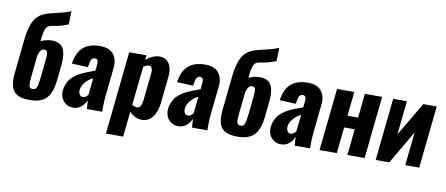

<svg xmlns="http://www.w3.org/2000/svg" viewBox="-84 -1211 4079 1755"><g transform="rotate(10 1955.0 -333.0)"><path d="M230.5 -94.2Q256.8 -94.2 266.6 -117.4Q276.4 -140.6 284.7 -218.8L301.8 -382.3Q304.2 -404.3 304.2 -419.9Q304.2 -439.5 300.8 -449.2Q294.9 -467.8 272 -467.3Q253.9 -467.3 241.7 -453.1Q229.5 -439 218.8 -403.3L199.7 -223.1Q196.3 -189 194.8 -168.9Q193.8 -155.8 193.8 -144Q194.3 -138.2 194.3 -132.8Q195.3 -116.7 199.5 -109.1Q203.6 -101.6 210.9 -97.9Q218.3 -94.2 230.5 -94.2ZM211.4 9.3Q153.8 8.8 117.2 -6.8Q80.6 -22.5 63.5 -51.8Q46.9 -81.1 42 -123Q40 -140.1 40.5 -158.7Q40.5 -186.5 44.4 -218.8L76.7 -528.8Q83 -586.9 94.5 -630.1Q106 -673.3 120.6 -701.2Q135.3 -729 157 -749Q178.7 -769 200.7 -779.5Q222.7 -790 253.9 -799.3Q285.2 -808.6 313.5 -814.5Q341.8 -820.3 381.6 -831.3Q421.4 -842.3 455.6 -856L452.1 -733.4Q416.5 -717.8 381.6 -708.7Q346.7 -699.7 326.7 -697.3Q306.6 -694.8 287.8 -689.7Q269 -684.6 259 -673.8Q249 -663.1 241.2 -639.9Q233.4 -616.7 229 -576.2L224.6 -536.6Q274.4 -561.5 325.2 -561.5Q402.3 -561.5 432.1 -512.2Q453.1 -477.1 453.1 -408.7Q453.1 -380.4 449.7 -346.7L435.1 -207Q429.7 -154.8 416 -116.2Q402.3 -77.6 383.1 -53.5Q363.8 -29.3 335.9 -14.6Q308.6 0 279.3 4.9Q252.4 9.8 217.8 9.3Q214.8 9.3 211.4 9.3Z M692.9 -101.6Q717.8 -101.6 741.2 -129.9L757.8 -287.6Q717.3 -268.1 687.7 -232.9Q658.2 -197.8 654.3 -163.6Q653.8 -157.7 653.8 -152.3Q653.8 -131.8 662.6 -118.2Q673.3 -101.6 692.9 -101.6ZM623 9.8Q582 9.3 553 -12Q523.9 -33.2 512.2 -64.5Q502.9 -88.9 502.9 -115.2Q502.9 -123 503.9 -130.9Q506.8 -159.2 516.6 -183.8Q526.4 -208.5 538.1 -226.6Q549.8 -244.6 569.8 -261.7Q589.8 -278.8 605.2 -289.1Q620.6 -299.3 646.5 -311.5Q672.4 -323.7 686.8 -329.3Q701.2 -335 728.5 -345Q755.9 -355 765.6 -358.9L771.5 -415.5Q772 -423.3 772 -429.7Q772 -445.3 768.1 -455.1Q762.2 -468.8 742.2 -468.8Q707.5 -468.8 700.2 -420.9L692.4 -378.9L542.5 -385.3Q542.5 -386.7 543.9 -395Q545.4 -403.3 545.9 -404.3Q563 -498.5 618.7 -543.2Q674.3 -587.9 769.5 -587.9Q855 -587.9 894 -540.5Q926.3 -501.5 926.8 -440.4Q926.8 -427.7 925.3 -413.6L897 -145Q891.6 -95.2 891.6 -30.8Q891.6 -15.6 892.1 0H749.5Q744.1 -68.8 744.1 -82Q728.5 -42.5 697.3 -16.4Q666 9.8 623 9.8Z M1195.8 -95.2Q1196.3 -95.2 1196.8 -95.2Q1217.8 -94.7 1229.5 -114.3Q1241.2 -133.8 1245.1 -165.5L1272.5 -426.3Q1273.4 -433.6 1273.4 -440.4Q1273.4 -459 1266.6 -472.7Q1258.3 -489.7 1239.3 -489.3Q1237.3 -489.3 1235.4 -489.3Q1216.8 -487.8 1189.5 -469.7L1151.4 -110.4Q1173.8 -95.7 1195.8 -95.2ZM960 190.4 1040.5 -578.1H1200.7L1196.8 -535.6Q1260.7 -587.9 1321.3 -587.9Q1324.2 -587.9 1326.7 -587.9Q1369.6 -586.9 1395.5 -561.3Q1421.4 -535.6 1429.2 -498.5Q1434.1 -475.6 1434.1 -449.2Q1434.1 -432.6 1432.1 -414.6L1406.7 -173.3Q1397.9 -90.3 1359.9 -40.3Q1321.8 9.8 1259.8 9.8Q1199.2 9.8 1144.5 -43.5L1120.1 190.4Z M1668.9 -101.6Q1693.8 -101.6 1717.3 -129.9L1733.9 -287.6Q1693.4 -268.1 1663.8 -232.9Q1634.3 -197.8 1630.4 -163.6Q1629.9 -157.7 1629.9 -152.3Q1629.9 -131.8 1638.7 -118.2Q1649.4 -101.6 1668.9 -101.6ZM1599.1 9.8Q1558.1 9.3 1529.1 -12Q1500 -33.2 1488.3 -64.5Q1479 -88.9 1479 -115.2Q1479 -123 1480 -130.9Q1482.9 -159.2 1492.7 -183.8Q1502.4 -208.5 1514.2 -226.6Q1525.9 -244.6 1545.9 -261.7Q1565.9 -278.8 1581.3 -289.1Q1596.7 -299.3 1622.6 -311.5Q1648.4 -323.7 1662.8 -329.3Q1677.2 -335 1704.6 -345Q1731.9 -355 1741.7 -358.9L1747.6 -415.5Q1748 -423.3 1748 -429.7Q1748 -445.3 1744.1 -455.1Q1738.3 -468.8 1718.3 -468.8Q1683.6 -468.8 1676.3 -420.9L1668.5 -378.9L1518.6 -385.3Q1518.6 -386.7 1520 -395Q1521.5 -403.3 1522 -404.3Q1539.1 -498.5 1594.7 -543.2Q1650.4 -587.9 1745.6 -587.9Q1831.1 -587.9 1870.1 -540.5Q1902.3 -501.5 1902.8 -440.4Q1902.8 -427.7 1901.4 -413.6L1873 -145Q1867.7 -95.2 1867.7 -30.8Q1867.7 -15.6 1868.2 0H1725.6Q1720.2 -68.8 1720.2 -82Q1704.6 -42.5 1673.3 -16.4Q1642.1 9.8 1599.1 9.8Z M2159.7 -94.2Q2186 -94.2 2195.8 -117.4Q2205.6 -140.6 2213.9 -218.8L2231 -382.3Q2233.4 -404.3 2233.4 -419.9Q2233.4 -439.5 2230 -449.2Q2224.1 -467.8 2201.2 -467.3Q2183.1 -467.3 2170.9 -453.1Q2158.7 -439 2147.9 -403.3L2128.9 -223.1Q2125.5 -189 2124 -168.9Q2123 -155.8 2123 -144Q2123.5 -138.2 2123.5 -132.8Q2124.5 -116.7 2128.7 -109.1Q2132.8 -101.6 2140.1 -97.9Q2147.5 -94.2 2159.7 -94.2ZM2140.6 9.3Q2083 8.8 2046.4 -6.8Q2009.8 -22.5 1992.7 -51.8Q1976.1 -81.1 1971.2 -123Q1969.2 -140.1 1969.7 -158.7Q1969.7 -186.5 1973.6 -218.8L2005.9 -528.8Q2012.2 -586.9 2023.7 -630.1Q2035.2 -673.3 2049.8 -701.2Q2064.5 -729 2086.2 -749Q2107.9 -769 2129.9 -779.5Q2151.9 -790 2183.1 -799.3Q2214.4 -808.6 2242.7 -814.5Q2271 -820.3 2310.8 -831.3Q2350.6 -842.3 2384.8 -856L2381.3 -733.4Q2345.7 -717.8 2310.8 -708.7Q2275.9 -699.7 2255.9 -697.3Q2235.8 -694.8 2217 -689.7Q2198.2 -684.6 2188.2 -673.8Q2178.2 -663.1 2170.4 -639.9Q2162.6 -616.7 2158.2 -576.2L2153.8 -536.6Q2203.6 -561.5 2254.4 -561.5Q2331.5 -561.5 2361.3 -512.2Q2382.3 -477.1 2382.3 -408.7Q2382.3 -380.4 2378.9 -346.7L2364.3 -207Q2358.9 -154.8 2345.2 -116.2Q2331.5 -77.6 2312.3 -53.5Q2293 -29.3 2265.1 -14.6Q2237.8 0 2208.5 4.9Q2181.6 9.8 2147 9.3Q2144 9.3 2140.6 9.3Z M2622.1 -101.6Q2647 -101.6 2670.4 -129.9L2687 -287.6Q2646.5 -268.1 2616.9 -232.9Q2587.4 -197.8 2583.5 -163.6Q2583 -157.7 2583 -152.3Q2583 -131.8 2591.8 -118.2Q2602.5 -101.6 2622.1 -101.6ZM2552.2 9.8Q2511.2 9.3 2482.2 -12Q2453.1 -33.2 2441.4 -64.5Q2432.1 -88.9 2432.1 -115.2Q2432.1 -123 2433.1 -130.9Q2436 -159.2 2445.8 -183.8Q2455.6 -208.5 2467.3 -226.6Q2479 -244.6 2499 -261.7Q2519 -278.8 2534.4 -289.1Q2549.8 -299.3 2575.7 -311.5Q2601.6 -323.7 2616 -329.3Q2630.4 -335 2657.7 -345Q2685.1 -355 2694.8 -358.9L2700.7 -415.5Q2701.2 -423.3 2701.2 -429.7Q2701.2 -445.3 2697.3 -455.1Q2691.4 -468.8 2671.4 -468.8Q2636.7 -468.8 2629.4 -420.9L2621.6 -378.9L2471.7 -385.3Q2471.7 -386.7 2473.1 -395Q2474.6 -403.3 2475.1 -404.3Q2492.2 -498.5 2547.9 -543.2Q2603.5 -587.9 2698.7 -587.9Q2784.2 -587.9 2823.2 -540.5Q2855.5 -501.5 2856 -440.4Q2856 -427.7 2854.5 -413.6L2826.2 -145Q2820.8 -95.2 2820.8 -30.8Q2820.8 -15.6 2821.3 0H2678.7Q2673.3 -68.8 2673.3 -82Q2657.7 -42.5 2626.5 -16.4Q2595.2 9.8 2552.2 9.8Z M2909.2 0 2969.7 -578.1H3129.9L3106.4 -353.5H3204.6L3228 -578.1H3388.2L3327.6 0H3167.5L3192.9 -242.7H3094.7L3069.3 0Z M3430.2 0 3490.7 -578.1H3618.2L3585.4 -265.6L3770 -578.1H3895L3834 0H3704.6L3737.3 -309.6L3556.2 0Z"/></g></svg>

Font: Oswald
Style: Bold
Weight: 700
Designer: Vernon Adams
Foundry: Vernon Adams
Version: 3.0; ttfautohint (v0.94.23-7a4d-dirty) -l 8 -r 50 -G 200 -x 